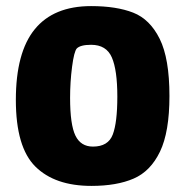

<svg xmlns="http://www.w3.org/2000/svg" viewBox="-20 -597 608 630"><path d="M536 -282Q536 -164 505 -99.5Q474 -35 418.5 -11Q363 13 280 13Q160 13 96 -50.5Q32 -114 32 -269Q32 -425 94 -501Q156 -577 279 -577Q362 -577 417 -555.5Q472 -534 504 -469.5Q536 -405 536 -282ZM365 -280Q365 -367 347 -408.5Q329 -450 279 -450Q244 -450 232 -438Q223 -428 216.5 -378Q210 -328 210 -276Q210 -188 227.5 -152Q245 -116 285 -116Q335 -116 350 -155.5Q365 -195 365 -280Z"/></svg>

Font: Lalezar
Style: Regular
Weight: 400
Designer: Borna Izadpanah
Foundry: Borna Izadpanah
Version: Version 1.004